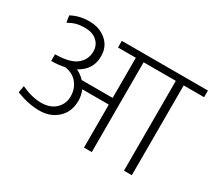

<svg xmlns="http://www.w3.org/2000/svg" viewBox="-120 -850 1193 1074"><g transform="rotate(30 476.0 -313.5)"><path d="M511.2 0V-277.8H339.4Q353.5 -246.6 353.5 -211.4Q353.5 -139.2 307.1 -96.7Q260.7 -54.2 190.2 -54.2Q119.6 -54.2 40.5 -85.4L47.9 -129.4Q118.2 -97.2 177 -97.2Q235.8 -97.2 269.8 -129.6Q303.7 -162.1 303.7 -210.7Q303.7 -259.3 275.4 -294.4Q247.1 -329.6 196.3 -336.9Q154.8 -328.1 109.9 -328.1V-371.1Q210 -372.1 251 -408.7Q288.1 -441.4 288.1 -491.2Q288.1 -532.2 259.3 -557.9Q230.5 -583.5 181.2 -583.5Q151.9 -583.5 128.7 -577.6Q105.5 -571.8 76.7 -555.7L69.8 -599.1Q120.1 -627 185.5 -627Q251 -627 294.9 -589.6Q338.9 -552.2 338.9 -489.7Q338.9 -402.3 258.3 -359.4Q289.6 -344.7 311 -320.8H511.2V-580.1H396V-623H952.1V-580.1H820.3V0H769.5V-580.1H561.5V0Z"/></g></svg>

Font: Yantramanav Light
Style: Regular
Weight: 300
Version: Version 1.001;PS 1.0;hotconv 1.0.72;makeotf.lib2.5.5900; ttf